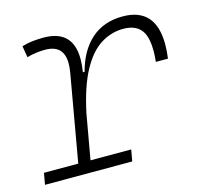

<svg xmlns="http://www.w3.org/2000/svg" viewBox="-83 -618 751 710"><g transform="rotate(-15 293.0 -263.5)"><path d="M5.4 0 13.2 -43.9H144.5L203.1 -377.9Q206.1 -396 206.1 -411.1Q206.1 -482.4 134.8 -482.4Q98.6 -482.4 64.9 -472.7L57.6 -516.6Q78.1 -522.9 98.9 -525.1Q119.6 -527.3 140.6 -527.3Q252.9 -527.3 252.9 -415.5Q252.9 -393.1 248.5 -365.7H254.9Q275.4 -442.9 323 -485.1Q370.6 -527.3 443.4 -527.3Q569.3 -527.3 569.3 -386.7Q569.3 -361.8 565.4 -333H519Q521.5 -356 521.5 -375.5Q521.5 -419.9 507.8 -445.8Q487.3 -482.4 433.6 -482.4Q387.7 -482.4 347.2 -457Q306.6 -431.6 274.7 -373Q242.7 -314.5 221.7 -215.3L191.4 -43.9H347.2L339.4 0Z"/></g></svg>

Font: CaskaydiaCove NF ExtraLight
Style: Italic
Weight: 200
Italic angle: -10°
Designer: Aaron Bell
Foundry: Saja Typeworks
Version: Version 2111.001; VTT 6.35;Nerd Fonts 3.2.1